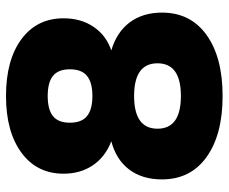

<svg xmlns="http://www.w3.org/2000/svg" viewBox="-81 -673 762 640"><g transform="rotate(-90 300.0 -353.0)"><path d="M578 -194Q578 -99 503.5 -45.5Q429 8 300 8Q171 8 96.5 -45.5Q22 -99 22 -194Q22 -260 55 -303.5Q88 -347 149 -363Q97 -383 69 -424.5Q41 -466 41 -522Q41 -611 111 -662.5Q181 -714 300 -714Q420 -714 489.5 -662.5Q559 -611 559 -522Q559 -464 530.5 -422Q502 -380 452 -363Q513 -345 545.5 -301.5Q578 -258 578 -194ZM211 -501Q211 -462 233 -444Q255 -426 300 -426Q345 -426 367 -444Q389 -462 389 -501Q389 -540 367 -557.5Q345 -575 300 -575Q255 -575 233 -557.5Q211 -540 211 -501ZM409 -209Q409 -287 300 -287Q191 -287 191 -209Q191 -131 300 -131Q409 -131 409 -209Z"/></g></svg>

Font: wassup Sans
Style: Black
Weight: 900
Version: Version 2.001